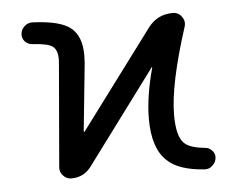

<svg xmlns="http://www.w3.org/2000/svg" viewBox="-44 -608 794 648"><g transform="rotate(-5 353.0 -284.5)"><path d="M478.5 -504.9Q509.8 -546.9 562.5 -546.9Q582 -546.9 592.8 -531.2Q600.6 -520.5 600.6 -509.8Q600.6 -502.9 598.6 -497.1Q537.1 -306.6 537.1 -203.1Q537.1 -130.9 561.5 -107.4Q580.1 -88.9 630.9 -84Q645.5 -83 655.3 -72.3Q664.1 -62.5 664.1 -50.8Q664.1 -33.2 650.4 -21.5Q640.6 -11.7 627 -11.7Q625 -11.7 624 -11.7Q536.1 -17.6 498 -54.7Q451.2 -97.7 451.2 -197.3Q451.2 -272.5 477.5 -369.1Q477.5 -370.1 476.6 -370.6Q475.6 -371.1 475.6 -370.1L241.2 -54.7Q215.8 -20.5 173.8 -20.5Q157.2 -20.5 145.5 -33.2Q133.8 -45.9 135.7 -62.5L165 -408.2Q166 -417 166 -424.8Q166 -457 149.4 -468.8Q133.8 -480.5 82 -483.4Q66.4 -484.4 56.6 -495.1Q47.9 -504.9 47.9 -517.6Q47.9 -535.2 61.5 -546.9Q72.3 -556.6 86.9 -556.6Q87.9 -556.6 88.9 -556.6Q182.6 -552.7 217.8 -523.9Q252.9 -495.1 252.9 -430.7Q252.9 -418.9 252 -405.3L228.5 -174.8Q228.5 -173.8 230 -173.3Q231.4 -172.9 231.4 -173.8Z"/></g></svg>

Font: Gen Jyuu Gothic P Regular
Style: Regular
Weight: 400
Designer: [Source Han Sans]
Ryoko NISHIZUKA  (kana & ideographs); Paul D. Hunt (Latin, Greek & Cyrillic); Wenlong ZHANG  (bopomofo
Version: Version 1.002.20150607